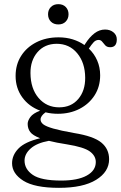

<svg xmlns="http://www.w3.org/2000/svg" viewBox="-20 -654 582 923"><path d="M336 -14.5Q429.5 0.5 467 31.2Q504.5 62 504.5 111.5Q504.5 172 442 210.5Q379.5 249 263.5 249Q146.5 249 92.2 214.8Q38 180.5 38 131Q38 91.5 69 59.8Q100 28 173 10.5Q137.5 -3 125.2 -19.5Q113 -36 113 -58.5Q113 -73.5 125.8 -91.2Q138.5 -109 173 -122Q119 -142 87 -186.2Q55 -230.5 55 -289Q55 -343.5 81.5 -385.2Q108 -427 154.8 -450.8Q201.5 -474.5 261.5 -474.5Q298 -474.5 329.5 -464.8Q361 -455 386 -437.5L390.5 -444.5Q411 -476.5 434.5 -494.2Q458 -512 485 -512Q509 -512 525.2 -498.8Q541.5 -485.5 541.5 -465Q541.5 -427 510 -427Q494.5 -427 486.2 -435.8Q478 -444.5 471.5 -453.2Q465 -462 454 -462Q440.5 -462 430.2 -451Q420 -440 407 -420.5Q433 -396 447.2 -363.2Q461.5 -330.5 461.5 -292Q461.5 -237.5 434.8 -195.8Q408 -154 362 -130.5Q316 -107 258.5 -107Q227 -107 199 -114Q175 -97 175 -79.5Q175 -66.5 188.2 -56.2Q201.5 -46 236.2 -36Q271 -26 336 -14.5ZM252 -443.5Q194.5 -443 160.2 -403.2Q126 -363.5 126.5 -302.5Q127 -228 165.5 -183Q204 -138 264.5 -138Q322 -138 356 -177.8Q390 -217.5 389.5 -280.5Q389 -352.5 351.2 -398Q313.5 -443.5 252 -443.5ZM98 118Q98 159.5 137.8 186.8Q177.5 214 274.5 214Q353.5 214 397 190Q440.5 166 440.5 125Q440.5 95 411.8 74Q383 53 302 40Q250 32 215 23Q157 33.5 127.5 59.8Q98 86 98 118ZM260.5 -536.5Q238 -536.5 224.5 -550.2Q211 -564 211 -585.5Q211 -606.5 224.5 -620.2Q238 -634 260.5 -634Q283 -634 296.2 -620.2Q309.5 -606.5 309.5 -585.5Q309.5 -564.5 296.2 -550.5Q283 -536.5 260.5 -536.5Z"/></svg>

Font: Fraunces 9pt Soft Light
Style: Regular
Weight: 300
Version: Version 1.000;[0bf87f6ff]